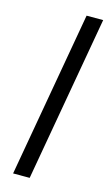

<svg xmlns="http://www.w3.org/2000/svg" viewBox="-111 -741 451 783"><g transform="rotate(15 114.5 -349.5)"><path d="M153 -699H223L100 0H30Z"/></g></svg>

Font: SVN-Poppins Light
Style: Italic
Weight: 300
Italic angle: -10°
Designer: Ninad Kale (Devanagari), Jonny Pinhorn (Latin)
Foundry: Indian Type Foundry
Version: Version 3.002 2017; ttfautohint (v1.8.3)